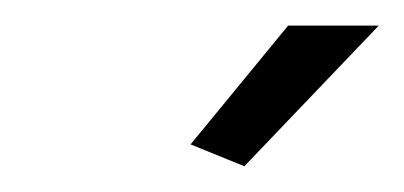

<svg xmlns="http://www.w3.org/2000/svg" viewBox="-20 -750 316 150"><path d="M170.9 -620.1 128.9 -637.2 205.1 -730H275.9Z"/></svg>

Font: Rawline
Style: Italic
Weight: 400
Italic angle: -12°
Designer: Matt McInerney, Pablo Impallari, Rodrigo Fuenzalida
Foundry: Matt McInerney, Pablo Impallari, Rodrigo Fuenzalida
Version: Version 4.020;PS 004.020;hotconv 1.0.88;makeotf.lib2.5.64775